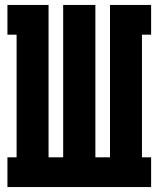

<svg xmlns="http://www.w3.org/2000/svg" viewBox="-20 -755 640 775"><path d="M10 0V-120H47V-615H10V-735H176V-120H235V-735H365V-120H424V-735H590V-615H553V-120H590V0Z"/></svg>

Font: Iosevka Slab Heavy Extended
Style: Regular
Weight: 900
Width: 7
Monospace: yes
Designer: Belleve Invis
Foundry: Belleve Invis
Version: Version 11.1.0; ttfautohint (v1.8.3)